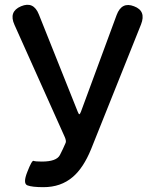

<svg xmlns="http://www.w3.org/2000/svg" viewBox="-20 -762 633 795"><path d="M160 13Q113 13 93.5 5.5Q74 -2 93 -50Q112 -99 119 -96Q126 -93 153 -93Q214 -93 228 -120Q241 -145 252 -171Q255 -179 248 -195L40 -659Q15 -714 67 -736Q119 -758 141 -702L302 -299Q306 -289 308.5 -289Q311 -289 315 -299L463 -700Q484 -756 535 -736Q586 -717 564 -661L357 -144Q325 -66 281 -29Q232 13 160 13Z"/></svg>

Font: Resource Han Rounded CN Medium
Style: Regular
Weight: 500
Designer: Cyano Hao (round all glyphs); Ryoko NISHIZUKA 西塚涼子 (kana, bopomofo & ideographs); Paul D. Hunt (Latin, Greek & Cyrillic)
Foundry: Cyano Hao
Version: 0.990